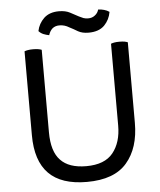

<svg xmlns="http://www.w3.org/2000/svg" viewBox="-60 -936 844 1011"><g transform="rotate(-5 362.0 -431.0)"><path d="M181.6 -690.4Q174.8 -693.4 164.1 -695.3Q153.3 -697.3 136.7 -697.3Q120.1 -697.3 109.4 -695.3Q97.7 -693.4 90.8 -690.4Q90.8 -668 90.8 -625Q90.8 -530.3 90.8 -247.1Q90.8 -111.3 157.2 -43.9Q223.6 23.4 358.4 23.4Q503.9 23.4 570.3 -54.7Q636.7 -131.8 636.7 -264.6Q636.7 -406.2 636.7 -690.4Q629.9 -693.4 620.1 -695.3Q609.4 -697.3 592.8 -697.3Q576.2 -697.3 565.4 -695.3Q554.7 -693.4 547.9 -690.4Q547.9 -545.9 547.9 -257.8Q547.9 -168.9 503.9 -114.3Q460 -59.6 362.3 -59.6Q270.5 -59.6 226.6 -106.4Q181.6 -152.3 181.6 -254.9Q181.6 -400.4 181.6 -690.4ZM172.9 -790Q183.6 -778.3 197.3 -772.5Q211.9 -766.6 227.5 -763.7Q234.4 -786.1 249 -798.8Q263.7 -810.5 285.2 -810.5Q299.8 -810.5 312.5 -806.6Q325.2 -802.7 335.9 -795.9Q357.4 -785.2 379.9 -771.5Q402.3 -758.8 435.5 -758.8Q490.2 -758.8 519.5 -788.1Q547.9 -817.4 554.7 -858.4Q542 -867.2 527.3 -871.1Q513.7 -875 496.1 -876Q491.2 -857.4 475.6 -845.7Q460.9 -834 440.4 -834Q425.8 -834 415 -837.9Q403.3 -842.8 391.6 -848.6Q371.1 -859.4 347.7 -872.1Q324.2 -884.8 289.1 -884.8Q239.3 -884.8 210 -857.4Q180.7 -829.1 172.9 -790Z"/></g></svg>

Font: cl
Style: Regular
Weight: 400
Designer: Mitja Miklavcic
Version: Version 1.0